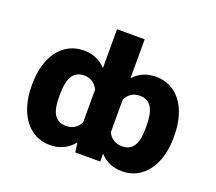

<svg xmlns="http://www.w3.org/2000/svg" viewBox="-123 -897 1211 1074"><g transform="rotate(20 483.0 -359.5)"><path d="M905.8 -275.4C905.8 -441.9 826.2 -552.7 697.3 -552.7C640.6 -552.7 597.7 -531.7 565.4 -495.6V-727.5H400.9V-496.1C368.7 -531.7 325.7 -552.7 269.5 -552.7C140.1 -552.7 60.5 -442.4 60.1 -275.4V-265.6C60.5 -104 140.6 9.8 268.1 9.8C330.6 9.8 376 -15.6 409.2 -57.1L417 0H565.4V-46.9C597.7 -11.2 640.6 9.8 697.8 9.8C825.7 9.8 905.8 -104 905.8 -265.6ZM740.7 -265.6C740.7 -186 724.6 -121.6 649.9 -121.6C609.9 -121.6 582 -140.6 565.4 -174.3V-368.2C582 -403.3 610.4 -421.9 649.4 -421.9C718.3 -421.9 741.2 -363.8 740.7 -275.4ZM225.6 -275.4C225.1 -363.8 248 -421.9 317.4 -421.9C356.4 -421.9 384.3 -402.8 400.9 -368.2V-173.8C384.3 -140.1 356.4 -121.6 316.9 -121.6C241.2 -121.6 225.1 -186 225.6 -265.6Z"/></g></svg>

Font: Inter ExtraBold
Style: Regular
Weight: 800
Designer: Rasmus Andersson
Foundry: rsms
Version: Version 4.001;git-9221beed3